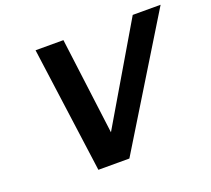

<svg xmlns="http://www.w3.org/2000/svg" viewBox="-122 -879 1139 1036"><g transform="rotate(-20 447.5 -361.0)"><path d="M453 0H275L177 -722H337L408 -167L735 -722H895Z"/></g></svg>

Font: Perun
Style: Bold Italic
Weight: 700
Italic angle: -12°
Foundry: Copyright (c) Stefan Peev, Context Ltd, 2016
Version: Version 1.027